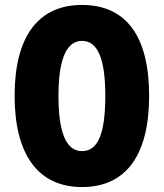

<svg xmlns="http://www.w3.org/2000/svg" viewBox="-20 -745 661 775"><path d="M582 -358C582 -599 489 -725 311 -725C134 -725 39 -597 39 -359C39 -119 135 10 311 10C488 10 582 -118 582 -358ZM216 -358C216 -505 248 -580 311 -580C374 -580 405 -509 405 -358C405 -204 375 -135 311 -135C248 -135 216 -208 216 -358Z"/></svg>

Font: Noto Sans Armenian ExtraCondensed Black
Style: Regular
Weight: 900
Width: 2
Designer: Monotype Design Team
Foundry: Monotype Imaging Inc.
Version: Version 2.008